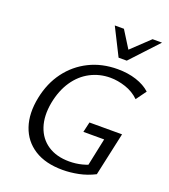

<svg xmlns="http://www.w3.org/2000/svg" viewBox="-162 -1022 1006 1146"><g transform="rotate(20 341.0 -448.5)"><path d="M369 10Q260 10 189.5 -35Q119 -80 92 -160Q65 -240 86 -344Q106 -443 160 -515.5Q214 -588 294.5 -628Q375 -668 475 -668Q540 -668 593.5 -650.5Q647 -633 682 -601L635 -536Q598 -572 548 -588.5Q498 -605 451 -605Q383 -605 324.5 -574.5Q266 -544 226 -485Q186 -426 170 -343Q154 -256 176 -190Q198 -124 253 -87.5Q308 -51 389 -51Q431 -51 470 -61Q509 -71 547 -91L497 -37L541 -246H409L424 -311H631L571 -36Q522 -11 470 -0.5Q418 10 369 10ZM455 -734 477 -783 608 -907H668L507 -734ZM455 -734 368 -907H426L503 -784L507 -734Z"/></g></svg>

Font: Ysabeau Infant Medium
Style: Italic
Weight: 500
Italic angle: -12°
Designer: Christian Thalmann (Catharsis Fonts)
Version: Version 2.001;gftools[0.9.30]; featfreeze: ss01,ss02,lnum